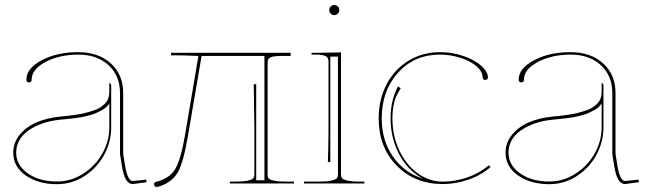

<svg xmlns="http://www.w3.org/2000/svg" viewBox="-20 -730 2574 764"><path d="M562 -15.1 563 -4.9 508.3 2.4H507.8Q476.6 2.4 465.3 -67.9Q464.4 -73.2 462.4 -85.9Q460.4 -98.6 459 -106.9Q457.5 -115.2 457.5 -117.2V-360.4Q457.5 -428.7 411.9 -470.7Q366.2 -512.7 292 -512.7Q216.3 -512.7 161.1 -483.4Q106 -454.1 106 -413.1Q106 -402.3 95.7 -402.3Q85 -402.3 85 -413.1Q85 -458 146 -490.2Q207 -522.5 290.5 -522.5Q371.6 -522.5 420.9 -477.8Q470.2 -433.1 470.2 -360.4V-117.7L478 -69.8Q487.8 -10.3 508.3 -9.8ZM415 -318.4Q409.2 -309.6 400.9 -302.2Q392.6 -294.9 381.1 -289.3Q369.6 -283.7 360.4 -279.3Q351.1 -274.9 335.7 -271.2Q320.3 -267.6 311.8 -265.4Q303.2 -263.2 285.6 -261Q268.1 -258.8 262.7 -258.1Q257.3 -257.3 239.7 -255.6Q222.2 -253.9 220.7 -253.9Q144 -246.1 94.2 -211.4Q44.4 -176.8 44.4 -122.1Q44.4 -73.2 90.1 -40.5Q135.7 -7.8 206.5 -7.8Q263.7 -7.8 312.5 -39.8Q361.3 -71.8 388.2 -120.8Q415 -169.9 415 -222.7ZM415 -401.4 422.4 -393.1V-222.7Q422.4 -167 395.3 -115.5Q368.2 -64 317.9 -30.5Q267.6 2.9 206.5 2.9Q131.8 2.9 82.3 -32Q32.7 -66.9 32.7 -122.1Q32.7 -163.1 59.3 -194.8Q85.9 -226.6 127.2 -243.9Q168.5 -261.2 219.7 -266.1Q240.7 -268.1 249 -269Q257.3 -270 280 -273.2Q302.7 -276.4 314.7 -279.3Q326.7 -282.2 345.7 -288.1Q364.7 -293.9 375.7 -300.5Q386.7 -307.1 397 -317.1Q407.2 -327.1 411.1 -339.4Q415 -351.1 415 -363.8Z M894.5 0V-7.3H917Q949.2 -7.3 966.6 -11.5Q983.9 -15.6 988 -21Q992.2 -26.4 992.2 -35.2V-219.7L989.7 -395H999.5V-12.7H1032.2V-507.3H782.2L728 -189.9Q720.7 -148.4 714.8 -123Q709 -97.7 700 -72Q690.9 -46.4 679 -31.5Q667 -16.6 649.2 -4.6Q631.3 7.3 606.4 13.7Q601.1 15.1 597.2 12.2Q593.8 9.8 593 5.1Q592.3 0.5 594.7 -2.4Q596.7 -5.4 601.1 -6.3Q654.8 -20 677 -57.1Q699.2 -94.2 715.8 -189.9L769.5 -507.3H767.1Q765.1 -507.3 739.3 -508.5Q713.4 -509.8 679.7 -509.8H660.6V-520H1136.7V-507.3H1097.2Q1068.4 -507.3 1056.6 -501.7Q1044.9 -496.1 1044.9 -482.4V-33.7Q1044.9 -24.9 1049.6 -19.8Q1054.2 -14.6 1071 -11Q1087.9 -7.3 1119.6 -7.3H1149.9V0Z M1189.5 0V-7.3H1249.5Q1281.7 -7.3 1299.1 -11.5Q1316.4 -15.6 1320.6 -21Q1324.7 -26.4 1324.7 -35.2V-504.9H1294.4V-85H1284.7Q1287.1 -165 1287.1 -200.2V-487.3Q1287.1 -501.5 1275.1 -507.1Q1263.2 -512.7 1234.4 -512.7H1219.7V-520H1254.4Q1312 -521 1336.9 -521.5V-35.2Q1336.9 -26.4 1341.1 -21Q1345.2 -15.6 1362.5 -11.5Q1379.9 -7.3 1412.1 -7.3H1429.7V0ZM1295.9 -675.8Q1290 -681.6 1290 -689.9Q1290 -698.2 1295.9 -704.1Q1301.8 -710 1310.1 -710Q1318.4 -710 1324.2 -704.1Q1330.1 -698.2 1330.1 -689.9Q1330.1 -681.6 1324.2 -675.8Q1318.4 -669.9 1310.1 -669.9Q1301.8 -669.9 1295.9 -675.8Z M1741.7 2.4Q1630.4 2.4 1558.6 -71Q1486.8 -144.5 1486.8 -258.8Q1486.8 -334 1518.3 -394.3Q1549.8 -454.6 1605.7 -488.5Q1661.6 -522.5 1731.4 -522.5Q1781.7 -522.5 1826.9 -506.1Q1872.1 -489.7 1896.7 -466.8Q1921.4 -443.8 1921.4 -422.4Q1921.4 -412.1 1911.1 -412.1Q1900.4 -412.1 1900.4 -422.4Q1900.4 -445.8 1875.7 -466.8Q1851.1 -487.8 1811.5 -500.2Q1772 -512.7 1730 -512.7Q1629.4 -512.7 1564.2 -441.2Q1499 -369.6 1499 -258.8Q1499 -170.9 1543.7 -106.7Q1588.4 -42.5 1663.6 -19Q1605.5 -48.3 1569.8 -113.5Q1534.2 -178.7 1534.2 -258.8Q1534.2 -331.5 1563.5 -385.7L1574.7 -379.4Q1553.2 -344.2 1548.3 -321.8Q1541.5 -291.5 1541.5 -258.8Q1541.5 -190.4 1568.4 -132.6Q1595.2 -74.7 1641.4 -41Q1687.5 -7.3 1741.7 -7.3Q1791 -7.3 1839.4 -23.9Q1887.7 -40.5 1925.3 -72.3L1931.6 -64.9Q1892.6 -31.7 1842.5 -14.6Q1792.5 2.4 1741.7 2.4Z M2521 -15.1 2522 -4.9 2467.3 2.4H2466.8Q2435.5 2.4 2424.3 -67.9Q2423.3 -73.2 2421.4 -85.9Q2419.4 -98.6 2418 -106.9Q2416.5 -115.2 2416.5 -117.2V-360.4Q2416.5 -428.7 2370.8 -470.7Q2325.2 -512.7 2251 -512.7Q2175.3 -512.7 2120.1 -483.4Q2064.9 -454.1 2064.9 -413.1Q2064.9 -402.3 2054.7 -402.3Q2043.9 -402.3 2043.9 -413.1Q2043.9 -458 2105 -490.2Q2166 -522.5 2249.5 -522.5Q2330.6 -522.5 2379.9 -477.8Q2429.2 -433.1 2429.2 -360.4V-117.7L2437 -69.8Q2446.8 -10.3 2467.3 -9.8ZM2374 -318.4Q2368.2 -309.6 2359.9 -302.2Q2351.6 -294.9 2340.1 -289.3Q2328.6 -283.7 2319.3 -279.3Q2310.1 -274.9 2294.7 -271.2Q2279.3 -267.6 2270.8 -265.4Q2262.2 -263.2 2244.6 -261Q2227.1 -258.8 2221.7 -258.1Q2216.3 -257.3 2198.7 -255.6Q2181.2 -253.9 2179.7 -253.9Q2103 -246.1 2053.2 -211.4Q2003.4 -176.8 2003.4 -122.1Q2003.4 -73.2 2049.1 -40.5Q2094.7 -7.8 2165.5 -7.8Q2222.7 -7.8 2271.5 -39.8Q2320.3 -71.8 2347.2 -120.8Q2374 -169.9 2374 -222.7ZM2374 -401.4 2381.3 -393.1V-222.7Q2381.3 -167 2354.2 -115.5Q2327.1 -64 2276.9 -30.5Q2226.6 2.9 2165.5 2.9Q2090.8 2.9 2041.3 -32Q1991.7 -66.9 1991.7 -122.1Q1991.7 -163.1 2018.3 -194.8Q2044.9 -226.6 2086.2 -243.9Q2127.4 -261.2 2178.7 -266.1Q2199.7 -268.1 2208 -269Q2216.3 -270 2239 -273.2Q2261.7 -276.4 2273.7 -279.3Q2285.6 -282.2 2304.7 -288.1Q2323.7 -293.9 2334.7 -300.5Q2345.7 -307.1 2356 -317.1Q2366.2 -327.1 2370.1 -339.4Q2374 -351.1 2374 -363.8Z"/></svg>

Font: ZnikomitNo25
Style: Regular
Weight: 100
Designer: gluk
Foundry: gluk
Version: Version 0.56